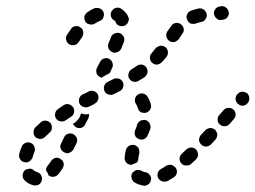

<svg xmlns="http://www.w3.org/2000/svg" viewBox="-20 -588 838 630"><path d="M472 11Q470 15 466 17Q463 20 458 21Q454 22 450 21Q434 18 422 11Q414 6 412 -3Q409 -12 414 -20Q417 -24 420 -26Q424 -29 428 -30Q433 -31 437 -30Q441 -30 445 -27Q450 -24 457 -23Q463 -22 468 -18Q473 -13 475 -7Q475 -5 476 -4Q476 -2 476 -1Q476 1 475 3Q475 7 472 11ZM86 -33Q82 -34 78 -35Q75 -34 71 -33Q69 -33 67 -33Q65 -32 64 -31Q62 -29 60 -28Q57 -25 56 -21Q54 -16 54 -12Q54 -7 56 -3Q58 1 61 4Q73 16 90 20Q99 22 107 18Q115 13 117 4Q118 0 118 -5Q117 -9 115 -13Q113 -17 109 -20Q106 -22 101 -24Q96 -25 92 -28Q89 -31 86 -33ZM560 -20Q562 -29 557 -37Q554 -41 550 -43Q547 -46 542 -47Q538 -48 534 -47Q529 -46 525 -44Q517 -38 509 -34Q501 -30 498 -21Q495 -12 499 -4Q501 0 505 3Q508 6 513 7Q517 9 521 8Q526 8 530 6Q539 1 550 -6Q558 -11 560 -20ZM139 -13Q139 -13 139 -13Q139 -13 140 -12Q147 -7 156 -8Q165 -9 171 -16Q178 -24 185 -35Q190 -43 189 -52Q187 -61 179 -66Q175 -69 171 -70Q167 -71 162 -70Q158 -69 154 -66Q150 -64 148 -60Q142 -51 136 -44Q134 -41 132 -37Q131 -33 131 -29Q133 -27 134 -24Q138 -19 139 -13ZM628 -72Q630 -76 630 -81Q630 -85 628 -89Q627 -94 624 -97Q617 -104 608 -104Q599 -104 592 -98Q584 -90 577 -84Q570 -78 569 -68Q569 -59 575 -52Q581 -45 590 -45Q600 -44 607 -50Q614 -57 623 -65Q626 -68 628 -72ZM394 -55Q388 -62 389 -71Q390 -84 393 -96Q396 -105 404 -110Q412 -114 421 -112Q426 -111 429 -108Q433 -105 435 -101Q437 -97 437 -93Q438 -88 437 -84Q434 -76 434 -68Q434 -63 432 -59Q430 -55 426 -53Q425 -52 423 -52Q417 -50 411 -47Q411 -47 410 -47Q410 -47 410 -47Q400 -48 394 -55ZM93 -106Q90 -115 81 -119Q73 -123 64 -119Q55 -116 52 -108Q46 -95 43 -83Q42 -79 43 -74Q43 -70 46 -66Q48 -62 52 -59Q55 -57 60 -56Q64 -55 68 -55Q73 -56 77 -59Q81 -61 83 -65Q86 -68 87 -72Q89 -81 93 -89Q96 -98 93 -106ZM179 -101Q182 -92 191 -88Q195 -86 199 -85Q204 -85 208 -87Q212 -88 215 -91Q219 -94 221 -98Q226 -107 231 -118Q235 -126 232 -135Q228 -144 220 -148Q212 -152 203 -149Q194 -146 190 -137Q185 -127 181 -118Q176 -110 179 -101ZM691 -137Q693 -141 693 -146Q693 -150 691 -154Q689 -159 686 -162Q679 -168 670 -168Q660 -167 654 -161L639 -145Q636 -142 635 -138Q633 -134 633 -129Q633 -125 635 -121Q637 -117 640 -114Q647 -107 656 -107Q666 -108 672 -114L687 -130Q690 -133 691 -137ZM422 -153Q421 -149 423 -145Q424 -140 427 -137Q431 -134 435 -132Q439 -130 443 -130Q448 -130 452 -131Q456 -133 459 -136Q463 -139 464 -143Q470 -155 473 -165Q476 -174 471 -183Q467 -191 458 -194Q454 -195 449 -194Q445 -194 441 -192Q437 -190 434 -186Q431 -183 430 -179Q428 -171 424 -162Q422 -158 422 -153ZM150 -168Q151 -178 145 -185Q138 -192 129 -192Q120 -193 113 -186Q104 -178 96 -170Q90 -163 90 -154Q90 -145 96 -138Q100 -135 104 -134Q108 -132 112 -132Q117 -132 121 -134Q125 -136 128 -139Q135 -146 143 -153Q150 -159 150 -168ZM248 -215Q247 -215 246 -216Q245 -215 245 -214Q243 -204 237 -197Q232 -190 225 -185Q222 -184 219 -182Q221 -178 224 -175Q227 -172 230 -170Q239 -166 248 -169Q256 -172 260 -181L270 -200Q271 -204 272 -207Q272 -211 272 -214Q269 -213 266 -213Q257 -212 248 -215ZM752 -205Q753 -209 753 -213Q753 -218 751 -222Q749 -226 745 -229Q738 -235 729 -234Q720 -234 714 -227L700 -211Q697 -208 695 -203Q694 -199 694 -195Q694 -190 696 -186Q698 -182 702 -179Q709 -173 718 -174Q727 -174 733 -181L747 -197Q750 -200 752 -205ZM223 -219Q225 -228 220 -236Q215 -243 206 -246Q197 -248 189 -243Q180 -237 170 -230Q163 -225 161 -216Q159 -207 164 -199Q169 -191 179 -190Q188 -188 195 -193Q204 -199 213 -205Q221 -209 223 -219ZM435 -226Q438 -223 442 -220Q446 -218 450 -218Q455 -217 459 -218Q463 -219 467 -222Q471 -225 473 -229Q475 -233 476 -237Q476 -241 475 -246Q471 -260 464 -271Q459 -279 450 -281Q441 -283 433 -278Q425 -273 423 -264Q421 -255 426 -247Q430 -242 432 -234Q433 -230 435 -226ZM288 -246 291 -248Q299 -252 302 -261Q305 -270 301 -278Q297 -286 288 -289Q279 -292 271 -288L268 -286L251 -278Q243 -274 240 -265Q237 -256 241 -248Q246 -239 255 -237Q263 -234 272 -238ZM797 -258Q799 -262 798 -266Q798 -271 796 -275Q794 -279 791 -282Q787 -284 783 -286Q779 -287 774 -287Q770 -287 766 -285Q762 -282 759 -279L758 -278Q752 -271 753 -262Q754 -253 761 -247Q768 -241 777 -241Q786 -242 792 -249L793 -250Q796 -253 797 -258ZM384 -302Q387 -310 383 -319Q381 -323 377 -326Q374 -329 370 -330Q365 -331 361 -331Q357 -331 353 -329L333 -319Q329 -317 326 -314Q323 -310 322 -306Q320 -302 321 -297Q321 -293 323 -289Q327 -280 336 -278Q345 -275 353 -279L373 -289Q381 -293 384 -302ZM464 -350Q465 -359 460 -367Q455 -374 446 -376Q436 -377 429 -372Q421 -366 412 -361Q404 -356 402 -347Q399 -338 404 -330Q409 -322 418 -320Q428 -318 435 -323Q445 -329 455 -335Q462 -341 464 -350ZM297 -347Q294 -356 298 -365L308 -384Q312 -393 321 -396Q330 -399 338 -395Q346 -391 349 -382Q352 -373 348 -365L340 -348L323 -339Q318 -337 314 -333Q312 -333 311 -334Q310 -334 309 -335Q300 -339 297 -347ZM531 -418Q530 -427 523 -433Q519 -436 515 -437Q511 -438 506 -438Q502 -437 498 -435Q494 -433 491 -430Q485 -422 478 -414Q471 -407 472 -398Q472 -389 479 -382Q486 -376 495 -376Q504 -377 511 -384Q519 -392 526 -401Q532 -409 531 -418ZM336 -429Q340 -421 348 -417Q357 -413 365 -417Q374 -420 378 -429Q382 -440 386 -449Q390 -458 386 -467Q382 -475 374 -479Q365 -482 356 -478Q348 -475 344 -466Q341 -457 336 -446Q333 -438 336 -429ZM253 -475Q254 -479 253 -484Q253 -488 250 -492Q248 -496 244 -498Q237 -504 227 -502Q218 -501 213 -493Q208 -486 200 -474Q195 -467 197 -457Q199 -448 207 -443Q210 -441 215 -440Q219 -439 224 -440Q228 -441 232 -443Q235 -446 238 -450Q245 -460 250 -467Q252 -471 253 -475ZM583 -493Q581 -503 574 -508Q571 -511 566 -512Q562 -513 557 -513Q553 -512 549 -510Q545 -508 543 -504Q537 -496 529 -485Q524 -477 526 -468Q528 -459 535 -454Q539 -451 544 -450Q548 -450 552 -450Q557 -451 560 -454Q564 -456 567 -460Q573 -470 578 -477Q584 -484 583 -493ZM359 -517Q360 -513 363 -509Q366 -506 370 -504Q375 -502 379 -502Q383 -502 388 -503Q392 -505 395 -508Q399 -511 400 -515Q402 -519 403 -523Q403 -528 401 -532Q398 -541 391 -548Q385 -555 377 -560Q373 -562 369 -563Q364 -563 360 -562Q356 -561 352 -558Q349 -555 346 -551Q342 -543 344 -534Q347 -525 355 -521Q357 -520 358 -518Q359 -518 359 -517ZM320 -545Q320 -547 320 -548Q318 -552 315 -555Q312 -559 308 -560Q303 -562 299 -562Q294 -562 290 -561Q278 -556 267 -548Q263 -546 261 -542Q258 -539 257 -534Q256 -530 257 -525Q258 -521 260 -517Q265 -509 275 -508Q284 -506 292 -511Q299 -516 307 -519Q313 -521 317 -526Q320 -531 321 -538Q321 -540 321 -542Q321 -544 320 -545ZM655 -526Q660 -534 658 -543Q655 -552 648 -557Q640 -562 631 -560Q618 -557 607 -553Q598 -550 594 -541Q590 -533 594 -524Q597 -515 605 -511Q614 -508 623 -511Q631 -514 641 -516Q650 -518 655 -526ZM724 -529Q731 -536 731 -545Q730 -554 724 -561Q717 -568 708 -568L704 -567Q695 -567 689 -561Q682 -554 682 -545Q682 -536 689 -529Q695 -522 705 -522L708 -523Q717 -523 724 -529Z"/></svg>

Font: FRB American Cursive Dashed Extrabold
Style: Bold Italic
Weight: 800
Italic angle: -25°
Version: Version 2.0;Modular Font Editor K font №1